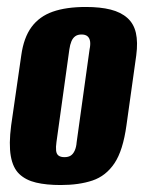

<svg xmlns="http://www.w3.org/2000/svg" viewBox="-20 -523 419 551"><path d="M154 8Q113 8 83.5 1Q54 -6 35.5 -23.5Q17 -41 11 -75Q5 -109 12 -163L41 -364Q48 -415 70.5 -445.5Q93 -476 131.5 -489.5Q170 -503 226 -503Q268 -503 297.5 -495.5Q327 -488 345.5 -471.5Q364 -455 370 -428.5Q376 -402 371 -364L343 -164Q333 -91 308.5 -54.5Q284 -18 245.5 -5Q207 8 154 8ZM165 -72Q176 -72 183 -76.5Q190 -81 194.5 -91Q199 -101 200 -115L237 -381Q240 -395 238.5 -404.5Q237 -414 231 -419Q225 -424 214 -424Q203 -424 196 -419Q189 -414 185 -404.5Q181 -395 179 -381L142 -115Q140 -101 141 -91Q142 -81 148 -76.5Q154 -72 165 -72Z"/></svg>

Font: Alumni Sans Thin ExtraBold
Style: Italic
Weight: 800
Italic angle: -8°
Version: Version 1.016